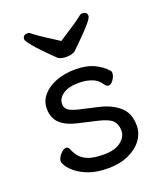

<svg xmlns="http://www.w3.org/2000/svg" viewBox="-138 -819 786 928"><g transform="rotate(-20 255.0 -355.5)"><path d="M412 -725Q420 -719 420 -707Q420 -688 332 -602Q312 -583 300 -571Q293 -564 279.5 -560.5Q266 -557 252.5 -557Q239 -557 228 -560Q216 -563 210 -568Q171 -605 132 -647Q113 -668 101 -684Q89 -700 89 -707Q89 -719 97 -725Q103 -729 113 -729Q123 -729 130 -722Q155 -702 188.5 -681Q222 -660 255 -638Q288 -660 321 -681Q354 -702 379 -722Q386 -729 396 -729Q406 -729 412 -725ZM77 -354Q77 -394 103 -423.5Q129 -453 172.5 -469.5Q216 -486 270.5 -486Q325 -486 363.5 -469Q402 -452 430 -421Q434 -417 434 -408Q434 -393 422 -375Q410 -357 396 -357Q387 -357 375 -373Q361 -394 340 -404Q308 -419 266 -419Q210 -419 182 -398.5Q154 -378 154 -350Q154 -333 166 -321Q178 -309 217 -299L313 -277Q380 -262 419 -227.5Q458 -193 458 -130Q458 -90 433.5 -56.5Q409 -23 365 -3Q320 18 260.5 18Q201 18 161.5 3.5Q122 -11 98 -30.5Q74 -50 63.5 -67Q53 -84 53 -91Q53 -108 69 -126.5Q85 -145 99 -145Q110 -145 115 -134Q122 -115 136 -96Q150 -77 178.5 -64.5Q207 -52 263 -52Q319 -52 349.5 -76Q380 -100 380 -131Q380 -162 363.5 -181.5Q347 -201 294 -214L194 -237Q136 -250 106.5 -278Q77 -306 77 -354Z"/></g></svg>

Font: Moon Stars Kai
Style: Bold
Weight: 700
Designer: GuiWonder
Version: Version 1.101